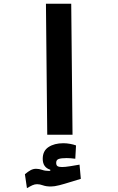

<svg xmlns="http://www.w3.org/2000/svg" viewBox="-20 -713 626 1016"><path d="M230 0 223.1 -693.4H356.9L363.8 0ZM122.6 282.7 111.8 209Q128.4 194.8 142.1 187.5Q155.8 180.2 170.9 180.2Q187 180.2 202.6 185.8Q218.3 191.4 237.8 191.4Q241.7 191.4 246.1 190.9V185.1Q206.1 172.9 206.1 127.4Q206.1 85.4 236.8 65.2Q267.6 44.9 315.4 44.9Q332.5 44.9 351.3 48.3Q370.1 51.8 382.3 56.6L378.4 127Q352.1 123.5 332.5 123.5Q304.2 123.5 290.8 128.2Q277.3 132.8 277.3 148.4Q277.3 162.1 284.9 166.5Q292.5 170.9 308.6 170.9Q324.2 170.9 351.6 166.5Q378.9 162.1 400.9 158.2L407.7 233.4Q380.9 241.2 350.8 250.7Q320.8 260.3 294.2 267.1Q267.6 273.9 249.5 273.9Q224.1 273.9 207.5 267.8Q190.9 261.7 176.3 261.7Q163.6 261.7 151.4 267.3Q139.2 272.9 122.6 282.7Z"/></svg>

Font: Cascadia Mono
Style: Bold
Weight: 700
Monospace: yes
Designer: Aaron Bell
Foundry: Saja Typeworks
Version: Version 2404.023; ttfautohint (v1.8.4)